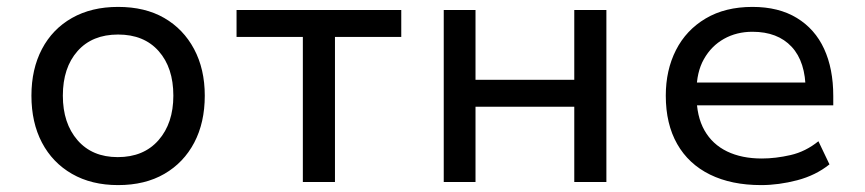

<svg xmlns="http://www.w3.org/2000/svg" viewBox="-20 -527 2504 556"><path d="M322 9Q245 9 188.5 -23.5Q132 -56 101.5 -114Q71 -172 71 -250Q71 -327 101.5 -385Q132 -443 188.5 -475Q245 -507 322 -507Q400 -507 455.5 -475Q511 -443 542 -385Q573 -327 573 -250Q573 -172 542.5 -114Q512 -56 456 -23.5Q400 9 322 9ZM321 -72Q396 -72 439 -121Q482 -170 482 -250Q482 -331 439.5 -379Q397 -427 322 -427Q247 -427 204.5 -379Q162 -331 162 -250Q162 -170 204.5 -121Q247 -72 321 -72Z M857 0V-420H665V-498H1142V-420H950V0Z M1265 0V-498H1357V-296H1643V-498H1736V0H1643V-218H1357V0Z M2184 9Q2098 9 2036 -21.5Q1974 -52 1941 -110Q1908 -168 1908 -250Q1908 -324 1937.5 -382Q1967 -440 2023.5 -473.5Q2080 -507 2159 -507Q2235 -507 2287.5 -475Q2340 -443 2366.5 -385.5Q2393 -328 2393 -249V-222H1977V-288H2333L2313 -265Q2313 -348 2272.5 -391.5Q2232 -435 2159 -435Q2113 -435 2076.5 -414.5Q2040 -394 2018.5 -356Q1997 -318 1997 -263V-251Q1997 -190 2020 -149.5Q2043 -109 2085.5 -88.5Q2128 -68 2186 -68Q2226 -68 2269.5 -78Q2313 -88 2350 -118L2382 -51Q2342 -19 2288.5 -5Q2235 9 2184 9Z"/></svg>

Font: Nunito Sans 6pt
Style: Regular
Weight: 400
Version: Version 3.101;gftools[0.9.27]